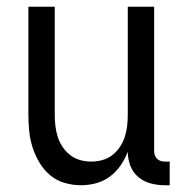

<svg xmlns="http://www.w3.org/2000/svg" viewBox="-20 -540 540 568"><path d="M220 8Q195 8 171 1Q147 -6 128.5 -21.5Q110 -37 97 -58.5Q84 -80 76.5 -103.5Q69 -127 66.5 -151.5Q64 -176 64 -200V-520H142V-200Q142 -183 144 -166.5Q146 -150 151 -134.5Q156 -119 165.5 -105Q175 -91 188 -81Q201 -71 217 -66.5Q233 -62 250 -62Q267 -62 283 -66.5Q299 -71 312 -81Q325 -91 334.5 -105Q344 -119 349 -134.5Q354 -150 356 -166.5Q358 -183 358 -200V-520H436V-93Q436 -87 438 -81Q440 -75 444.5 -70.5Q449 -66 455 -64Q461 -62 467 -62H482V8H467Q446 8 425.5 2.5Q405 -3 389 -16.5Q373 -30 365.5 -50Q358 -70 358 -91Q350 -70 337 -51Q324 -32 305.5 -18Q287 -4 264.5 2Q242 8 220 8Z"/></svg>

Font: Iosevka Algr
Style: Regular
Weight: 400
Monospace: yes
Designer: Belleve Invis
Foundry: Belleve Invis
Version: Version 26.0.2; ttfautohint (v1.8.3)